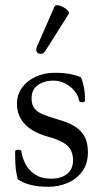

<svg xmlns="http://www.w3.org/2000/svg" viewBox="-20 -704 399 736"><path d="M165 12Q89 12 48 -17Q45 -29 42.5 -42.5Q40 -56 39 -75.5Q38 -95 38 -123Q38 -130 50 -130Q62 -130 62 -123Q65 -100 77.5 -75.5Q90 -51 114.5 -35Q139 -19 176 -19Q201 -19 220 -27Q239 -35 249.5 -50.5Q260 -66 260 -89Q260 -128 235.5 -148Q211 -168 164 -180Q131 -189 104 -205Q77 -221 61 -246.5Q45 -272 45 -306Q45 -341 64.5 -368Q84 -395 117 -410Q150 -425 190 -425Q222 -425 247 -420.5Q272 -416 291 -407Q299 -386 302.5 -365.5Q306 -345 306 -319Q306 -312 295 -312Q284 -312 283 -319Q280 -338 265.5 -355.5Q251 -373 230 -384Q209 -395 185 -395Q150 -395 125.5 -378Q101 -361 101 -327Q101 -303 111.5 -289Q122 -275 143.5 -266Q165 -257 199 -247Q239 -236 265 -220.5Q291 -205 304 -181Q317 -157 317 -120Q317 -76 295 -46.5Q273 -17 238.5 -2.5Q204 12 165 12ZM154 -509Q147 -498 137 -497.5Q127 -497 121.5 -504.5Q116 -512 122 -526L189 -679Q192 -684 199 -684Q208 -684 220 -678Q232 -672 239.5 -664Q247 -656 243 -650Z"/></svg>

Font: Junicode VF
Style: Regular
Weight: 400
Designer: Peter S. Baker
Version: Version 2.213